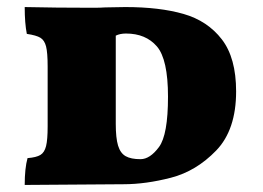

<svg xmlns="http://www.w3.org/2000/svg" viewBox="-20 -522 744 544"><path d="M58 -74Q83 -76 94.5 -83Q106 -90 110.5 -108Q115 -126 115 -164V-333Q115 -373 110.5 -390.5Q106 -408 94.5 -415Q83 -422 56 -426Q50 -456 50 -502Q138 -500 243 -500Q265 -500 278 -501L335 -502Q432 -502 500 -482.5Q568 -463 608.5 -410.5Q649 -358 649 -263Q649 -154 592.5 -95.5Q536 -37 464.5 -18.5Q393 0 330 0L50 2Q50 -45 58 -74ZM456 -248Q456 -354 424.5 -390.5Q393 -427 337 -427Q320 -427 308 -421V-171Q308 -131 314.5 -109.5Q321 -88 336 -79.5Q351 -71 378 -71Q405 -71 430.5 -105.5Q456 -140 456 -248Z"/></svg>

Font: Vollkorn SC Black
Style: Regular
Weight: 900
Designer: Friedrich Althausen
Foundry: Friedrich Althausen
Version: Version 4.015